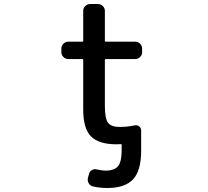

<svg xmlns="http://www.w3.org/2000/svg" viewBox="-20 -734 1040 961"><path d="M686.5 -69.3V-35.2V19.5Q686.5 120.1 646 163.6Q605.5 207 516.6 207Q480.5 207 445.3 199.2Q431.6 196.3 424.3 183.6Q417 170.9 419.9 157.2L425.8 135.7Q428.7 123 440.9 116.7Q453.1 110.4 465.8 114.3Q486.3 119.1 505.9 120.1Q552.7 120.1 570.8 97.7Q588.9 75.2 588.9 19.5V-7.8Q588.9 -12.7 585 -12.7Q577.1 -11.7 563.5 -11.7Q474.6 -11.7 435.5 -51.3Q396.5 -90.8 396.5 -184.6V-433.6Q396.5 -438.5 392.6 -438.5H322.3Q307.6 -438.5 297.4 -448.7Q287.1 -459 287.1 -472.7V-490.2Q287.1 -504.9 297.4 -515.1Q307.6 -525.4 322.3 -525.4H392.6Q396.5 -525.4 396.5 -529.3V-679.7Q396.5 -693.4 406.7 -703.6Q417 -713.9 431.6 -713.9H470.7Q484.4 -713.9 494.6 -703.6Q504.9 -693.4 504.9 -679.7V-529.3Q504.9 -525.4 509.8 -525.4H656.2Q670.9 -525.4 681.2 -515.1Q691.4 -504.9 691.4 -490.2V-472.7Q691.4 -459 681.2 -448.7Q670.9 -438.5 656.2 -438.5H509.8Q504.9 -438.5 504.9 -433.6V-203.1Q504.9 -139.6 521 -119.1Q537.1 -98.6 578.1 -98.6Q616.2 -98.6 653.3 -106.4Q666 -109.4 676.3 -101.6Q686.5 -93.8 686.5 -80.1Z"/></svg>

Font: Gen Jyuu Gothic L Monospace Medium
Style: Regular
Weight: 500
Designer: [Source Han Sans]
Ryoko NISHIZUKA  (kana & ideographs); Paul D. Hunt (Latin, Greek & Cyrillic); Wenlong ZHANG  (bopomofo
Version: Version 1.002.20150607